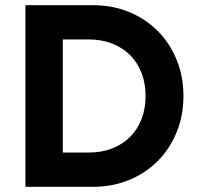

<svg xmlns="http://www.w3.org/2000/svg" viewBox="-20 -720 775 740"><path d="M78 -700H338Q414 -700 478 -673.5Q542 -647 588.5 -600Q635 -553 661 -489Q687 -425 687 -350Q687 -275 661 -211Q635 -147 588.5 -100Q542 -53 478 -26.5Q414 0 338 0H78ZM222 -568V-132H321Q372 -132 412.5 -148Q453 -164 481.5 -192.5Q510 -221 525.5 -261Q541 -301 541 -350Q541 -399 525.5 -439Q510 -479 481.5 -507.5Q453 -536 412.5 -552Q372 -568 321 -568Z"/></svg>

Font: NT Somic Bold
Style: Regular
Weight: 700
Designer: Ravid Balaliev — lead type designer, mastering
Michael Voronin — secret advisor, marketing
Ivan Kovalenko — best boy
Foundry: NT Type
Version: Version 0.7